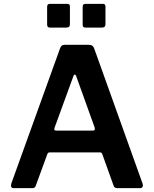

<svg xmlns="http://www.w3.org/2000/svg" viewBox="-20 -974 796 994"><path d="M37 -14Q37 -17 39 -25L291 -724Q295 -734 300 -738Q305 -742 315 -742H440Q462 -742 468 -722L718 -24Q720 -18 720 -15Q720 -9 716.5 -4.5Q713 0 707 0H586Q572 0 568 -13L510 -175Q508 -180 506 -182.5Q504 -185 498 -185H237Q228 -185 225 -176L165 -12Q162 0 147 0H50Q37 0 37 -14ZM462 -298Q471 -298 471 -306Q471 -311 470 -314L374 -581Q371 -588 367 -588Q363 -588 360 -580L263 -314Q261 -308 261 -305Q261 -298 271 -298ZM342 -849Q342 -839 337 -835Q332 -831 321 -831H241Q231 -831 227.5 -835Q224 -839 224 -847V-938Q224 -954 237 -954H329Q342 -954 342 -940ZM526 -849Q526 -839 521 -835Q516 -831 504 -831H425Q415 -831 411.5 -834.5Q408 -838 408 -847V-938Q408 -954 421 -954H513Q526 -954 526 -940Z"/></svg>

Font: n
Style: Regular
Weight: 600
Designer: Pablo Impallari, Rodrigo Fuenzalida
Foundry: Impallari Type
Version: Version 1.002; ttfautohint (v1.5)